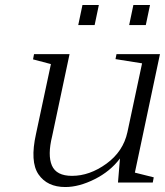

<svg xmlns="http://www.w3.org/2000/svg" viewBox="-20 -735 664 773"><path d="M552 -480 445 -497 449 -517H624L523 -40L599 -21L595 0H455L463 -97Q424 -45 361 -13.5Q298 18 243 18Q170 18 135 -33Q100 -84 125 -196L185 -477L113 -496L117 -517H260L190 -187Q171 -110 189 -68.5Q207 -27 270 -27Q341 -27 408.5 -76Q476 -125 493 -203ZM517 -715H584L567 -634H500ZM312 -715H378L361 -634H295ZM517 -715H584L567 -634H500ZM312 -715H378L361 -634H295Z"/></svg>

Font: Afta serif
Style: Italic
Weight: 400
Italic angle: -12°
Designer: parq.ink
Foundry: Oriol Esparraguera Font
Version: Version 1.000